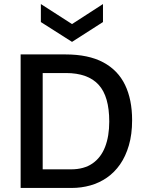

<svg xmlns="http://www.w3.org/2000/svg" viewBox="-20 -929 731 949"><path d="M137 0V-92H331Q395 -92 437 -121Q479 -150 499.5 -203Q520 -256 520 -328Q520 -390 507 -435.5Q494 -481 467.5 -510Q441 -539 400.5 -553.5Q360 -568 306 -568H137V-660H303Q417 -660 490 -621Q563 -582 598 -509.5Q633 -437 633 -335Q633 -265 617 -210.5Q601 -156 573.5 -116.5Q546 -77 508.5 -51Q471 -25 426.5 -12.5Q382 0 334 0ZM82 0V-660H191V0ZM182 -909 336 -810 489 -909V-820L336 -722L182 -820Z"/></svg>

Font: Bricolage Grotesque 96pt ExtraBold Medium
Style: Regular
Weight: 500
Version: Version 1.001;gftools[0.9.33.dev8+g029e19f]